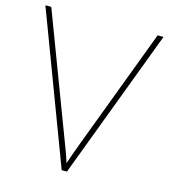

<svg xmlns="http://www.w3.org/2000/svg" viewBox="-107 -799 778 884"><g transform="rotate(15 281.5 -357.0)"><path d="M563 -714 294 0H269L0 -714H28L244 -143Q255 -115 265 -87.5Q275 -60 282 -37Q290 -60 298.5 -84.5Q307 -109 320 -143L535 -714Z"/></g></svg>

Font: Noto Sans Syriac Western Thin
Style: Regular
Weight: 100
Designer: Patrick Giasson and the Monotype Design Team
Foundry: Monotype Imaging Inc.
Version: Version 3.000; ttfautohint (v1.8.4.7-5d5b)